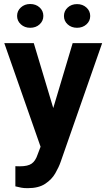

<svg xmlns="http://www.w3.org/2000/svg" viewBox="-20 -749 543 982"><path d="M152.8 -528.3 252.4 -196.3 351.6 -528.3H502.4L290 79.6Q280.8 106 262.9 137.2Q245.1 168.5 211.4 190.9Q177.7 213.4 121.6 213.4Q101.6 213.4 88.9 210.9Q76.2 208.5 58.6 204.1V101.1Q64 101.1 70.1 101.3Q76.2 101.6 81.1 101.6Q123 101.6 142.3 87.6Q161.6 73.7 171.9 42.5L187.5 1.5L2 -528.3ZM67.4 -667.5Q67.4 -693.4 86.7 -710.9Q106 -728.5 134.3 -728.5Q163.6 -728.5 182.6 -710.9Q201.7 -693.4 201.7 -667.5Q201.7 -642.1 182.6 -624.5Q163.6 -606.9 134.3 -606.9Q106 -606.9 86.7 -624.5Q67.4 -642.1 67.4 -667.5ZM307.1 -667Q307.1 -692.9 326.2 -710.4Q345.2 -728 374 -728Q402.8 -728 422.1 -710.4Q441.4 -692.9 441.4 -667Q441.4 -641.6 422.1 -624.3Q402.8 -606.9 374 -606.9Q345.2 -606.9 326.2 -624.3Q307.1 -641.6 307.1 -667Z"/></svg>

Font: Vazirmatn FD
Style: Bold
Weight: 700
Designer: Saber Rastikerdar
Foundry: Saber Rastikerdar
Version: Version 33.001